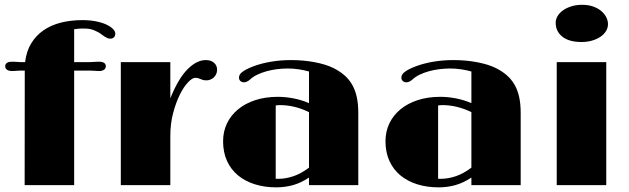

<svg xmlns="http://www.w3.org/2000/svg" viewBox="-20 -785 2665 814"><path d="M85 -485.8H77.1Q68.8 -485.8 62.5 -485.6Q56.2 -485.4 50.8 -484.9Q43 -484.4 38.6 -484.1Q34.2 -483.9 30.8 -483.9Q17.6 -483.9 9.8 -489.3Q2 -494.6 2 -504.4Q2 -513.7 9.8 -518.6Q17.6 -523.4 28.3 -523.4Q35.2 -523.4 40.5 -523.2Q45.9 -522.9 53.2 -522.5Q58.6 -522 66.7 -521.7Q74.7 -521.5 86.4 -521.5Q91.8 -567.4 112.3 -601.1Q132.8 -634.8 164.8 -656.7Q196.8 -678.7 238.5 -689.2Q280.3 -699.7 328.6 -699.7Q361.8 -699.7 387.9 -694.3Q414.1 -689 431.9 -680.4Q449.7 -671.9 459.2 -661.9Q468.8 -651.9 468.8 -642.6Q468.8 -632.8 463.1 -627Q457.5 -621.1 446.8 -621.1Q440.4 -621.1 434.1 -624Q427.7 -627 421.4 -631.3Q415 -635.7 408.4 -640.6Q401.9 -645.5 394.5 -649.4Q386.2 -653.8 378.9 -656.7Q371.6 -659.7 363.8 -661.4Q356 -663.1 347.2 -663.6Q338.4 -664.1 326.7 -664.1Q319.3 -664.1 311 -663.1Q302.7 -662.1 294.4 -661.1V-521.5H336.9Q349.6 -521.5 360.6 -521.7Q371.6 -522 377.9 -522.5Q384.8 -522.9 390.4 -523.2Q396 -523.4 402.3 -523.4Q413.1 -523.4 420.9 -518.6Q428.7 -513.7 428.7 -504.4Q428.7 -494.6 420.9 -489.3Q413.1 -483.9 400.9 -483.9Q397 -483.9 392.3 -484.1Q387.7 -484.4 380.4 -484.9Q374.5 -485.4 365.7 -485.6Q356.9 -485.8 348.6 -485.8H294.4V0H84.5Z M492.2 -521.5H702.1V-368.2Q735.8 -451.7 774.7 -491Q813.5 -530.3 852.5 -530.3Q874.5 -530.3 887.5 -518.8Q900.4 -507.3 900.4 -489.3Q900.4 -479 896.5 -470.7Q892.6 -462.4 886.2 -456.5Q879.9 -450.7 871.8 -447.5Q863.8 -444.3 855.5 -444.3Q849.6 -444.3 844.5 -445.1Q839.4 -445.8 830.6 -449.7Q825.2 -452.1 819.8 -453.6Q814.5 -455.1 808.1 -455.1Q795.4 -455.1 777.3 -436.3Q759.3 -417.5 742.7 -384.3Q726.1 -351.1 714.1 -306.2Q702.1 -261.2 702.1 -208.5V0H492.2Z M925.8 -186.5Q925.8 -227.1 942.1 -261.5Q958.5 -295.9 988.8 -321Q1019 -346.2 1062 -360.4Q1105 -374.5 1158.2 -374.5Q1190.4 -374.5 1224.6 -367.9Q1258.8 -361.3 1290 -347.7V-481.9Q1269.5 -487.8 1246.1 -491.2Q1222.7 -494.6 1200.7 -494.6Q1177.7 -494.6 1154.3 -491.7Q1130.9 -488.8 1109.9 -482.9Q1088.9 -477.1 1071 -468.5Q1053.2 -460 1041 -448.7Q1034.2 -442.4 1027.3 -439.2Q1020.5 -436 1015.1 -436Q1004.9 -436 999 -441.7Q993.2 -447.3 993.2 -455.6Q993.2 -460.9 995.6 -466.6Q998 -472.2 1004.9 -478Q1011.7 -483.9 1023.4 -490.2Q1035.2 -496.6 1054.2 -503.9Q1088.4 -516.6 1128.9 -523.4Q1169.4 -530.3 1213.9 -530.3Q1267.1 -530.3 1314.5 -521.2Q1361.8 -512.2 1393.6 -496.6Q1419.9 -483.4 1439.7 -466.3Q1459.5 -449.2 1472.7 -426.5Q1485.8 -403.8 1492.4 -374.3Q1499 -344.7 1499 -306.2V0H1290V-32.2Q1256.3 -9.8 1222.2 -0.2Q1188 9.3 1151.4 9.3Q1101.6 9.3 1060.3 -3.7Q1019 -16.6 989 -41.5Q959 -66.4 942.4 -102.8Q925.8 -139.2 925.8 -186.5ZM1148.9 -27.3Q1151.4 -26.9 1154.3 -26.9Q1157.2 -26.9 1160.2 -26.9Q1190.9 -26.9 1223.6 -37.8Q1256.3 -48.8 1290 -74.2V-309.6Q1257.8 -325.2 1227.3 -332.3Q1196.8 -339.4 1167.5 -339.4Q1157.7 -339.4 1148.9 -337.9Z M1614.3 -186.5Q1614.3 -227.1 1630.6 -261.5Q1647 -295.9 1677.2 -321Q1707.5 -346.2 1750.5 -360.4Q1793.5 -374.5 1846.7 -374.5Q1878.9 -374.5 1913.1 -367.9Q1947.3 -361.3 1978.5 -347.7V-481.9Q1958 -487.8 1934.6 -491.2Q1911.1 -494.6 1889.2 -494.6Q1866.2 -494.6 1842.8 -491.7Q1819.3 -488.8 1798.3 -482.9Q1777.3 -477.1 1759.5 -468.5Q1741.7 -460 1729.5 -448.7Q1722.7 -442.4 1715.8 -439.2Q1709 -436 1703.6 -436Q1693.4 -436 1687.5 -441.7Q1681.6 -447.3 1681.6 -455.6Q1681.6 -460.9 1684.1 -466.6Q1686.5 -472.2 1693.4 -478Q1700.2 -483.9 1711.9 -490.2Q1723.6 -496.6 1742.7 -503.9Q1776.9 -516.6 1817.4 -523.4Q1857.9 -530.3 1902.3 -530.3Q1955.6 -530.3 2002.9 -521.2Q2050.3 -512.2 2082 -496.6Q2108.4 -483.4 2128.2 -466.3Q2147.9 -449.2 2161.1 -426.5Q2174.3 -403.8 2180.9 -374.3Q2187.5 -344.7 2187.5 -306.2V0H1978.5V-32.2Q1944.8 -9.8 1910.6 -0.2Q1876.5 9.3 1839.8 9.3Q1790 9.3 1748.8 -3.7Q1707.5 -16.6 1677.5 -41.5Q1647.5 -66.4 1630.9 -102.8Q1614.3 -139.2 1614.3 -186.5ZM1837.4 -27.3Q1839.8 -26.9 1842.8 -26.9Q1845.7 -26.9 1848.6 -26.9Q1879.4 -26.9 1912.1 -37.8Q1944.8 -48.8 1978.5 -74.2V-309.6Q1946.3 -325.2 1915.8 -332.3Q1885.3 -339.4 1856 -339.4Q1846.2 -339.4 1837.4 -337.9Z M2445.3 -606.9Q2392.6 -606.9 2364.3 -629.4Q2335.9 -651.9 2335.9 -688.5Q2335.9 -703.6 2344.2 -717.3Q2352.5 -731 2367.4 -741.5Q2382.3 -752 2402.8 -758.3Q2423.3 -764.6 2448.2 -764.6Q2474.6 -764.6 2494.9 -757.3Q2515.1 -750 2529.1 -738.3Q2543 -726.6 2550.3 -711.9Q2557.6 -697.3 2557.6 -682.6Q2557.6 -667 2549.1 -653.1Q2540.5 -639.2 2525.4 -628.9Q2510.3 -618.7 2489.7 -612.8Q2469.2 -606.9 2445.3 -606.9ZM2340.3 -521.5H2550.3V0H2340.3Z"/></svg>

Font: Limelight
Style: Regular
Weight: 400
Designer: Nicole Fally with help from Eben Sorkin
Foundry: Nicole Fally with help from Eben Sorkin
Version: Version 1.002